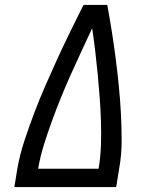

<svg xmlns="http://www.w3.org/2000/svg" viewBox="-20 -755 640 775"><path d="M38 0 50 -74Q60 -131 78.5 -187Q97 -243 118 -298.5Q139 -354 163 -409Q187 -464 212 -518.5Q237 -573 263.5 -627Q290 -681 317 -735H413Q423 -681 431.5 -627Q440 -573 447 -518.5Q454 -464 459.5 -409Q465 -354 468 -298.5Q471 -243 471 -186.5Q471 -130 461 -74L449 0ZM134 -74H378Q386 -122 387.5 -170Q389 -218 387.5 -265.5Q386 -313 382.5 -360.5Q379 -408 374.5 -454.5Q370 -501 364.5 -547.5Q359 -594 352 -641Q330 -594 308.5 -547.5Q287 -501 266 -454.5Q245 -408 226 -361Q207 -314 189.5 -266Q172 -218 157 -170Q142 -122 134 -74Z"/></svg>

Font: Iosevka Curly Slab Extended
Style: Italic
Weight: 400
Width: 7
Italic angle: -9°
Monospace: yes
Designer: Belleve Invis
Foundry: Belleve Invis
Version: Version 11.1.0; ttfautohint (v1.8.3)